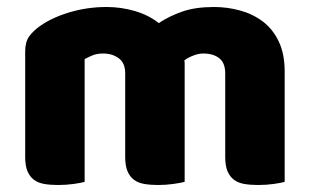

<svg xmlns="http://www.w3.org/2000/svg" viewBox="-20 -521 886 549"><path d="M285 -501Q326 -501 365.5 -489.5Q405 -478 434 -455Q464 -475 501.5 -488Q539 -501 592 -501Q630 -501 666.5 -491Q703 -481 731.5 -459.5Q760 -438 777 -402.5Q794 -367 794 -316V-1Q784 2 762.5 5Q741 8 718 8Q696 8 678.5 5Q661 2 649 -7Q637 -16 630.5 -31.5Q624 -47 624 -72V-311Q624 -341 607 -354.5Q590 -368 561 -368Q547 -368 531 -361.5Q515 -355 507 -348Q508 -344 508 -340.5Q508 -337 508 -334V-1Q497 2 475.5 5Q454 8 432 8Q410 8 392.5 5Q375 2 363 -7Q351 -16 344.5 -31.5Q338 -47 338 -72V-311Q338 -341 319.5 -354.5Q301 -368 275 -368Q257 -368 244 -362.5Q231 -357 222 -352V-1Q212 2 190.5 5Q169 8 146 8Q124 8 106.5 5Q89 2 77 -7Q65 -16 58.5 -31.5Q52 -47 52 -72V-374Q52 -401 63.5 -417Q75 -433 95 -447Q129 -471 179.5 -486Q230 -501 285 -501Z"/></svg>

Font: Baloo Chettan
Style: Regular
Weight: 400
Designer: Maithili Shingre and Ek Type
Foundry: Ek Type
Version: Version 1.443;PS 1.000;hotconv 16.6.51;makeotf.lib2.5.65220;